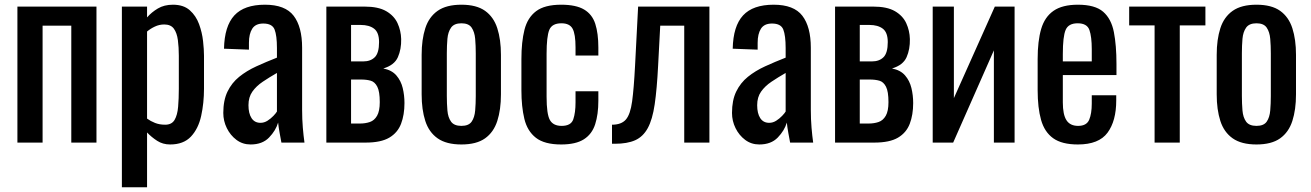

<svg xmlns="http://www.w3.org/2000/svg" viewBox="-20 -606 5572 816"><path d="M54 0V-578H390V0H283V-497H161V0Z M498 190V-578H605V-532Q624 -554 651 -570Q678 -586 715 -586Q760 -586 786.5 -562.5Q813 -539 826 -503.5Q839 -468 843 -431.5Q847 -395 847 -369V-229Q847 -168 835 -113.5Q823 -59 791.5 -25.5Q760 8 703 8Q672 8 648 -7.5Q624 -23 605 -43V190ZM682 -76Q710 -76 722 -96.5Q734 -117 737 -152Q740 -187 740 -229V-369Q740 -405 736 -435.5Q732 -466 719 -484Q706 -502 678 -502Q657 -502 638 -493Q619 -484 605 -472V-102Q620 -91 639 -83.5Q658 -76 682 -76Z M1045 8Q1011 8 985 -11.5Q959 -31 944 -61.5Q929 -92 929 -126Q929 -180 947 -217Q965 -254 996.5 -279.5Q1028 -305 1069.5 -324Q1111 -343 1157 -361V-402Q1157 -455 1147 -480.5Q1137 -506 1099 -506Q1066 -506 1052 -484Q1038 -462 1038 -424V-395L932 -399Q934 -495 976 -540.5Q1018 -586 1106 -586Q1192 -586 1228 -539Q1264 -492 1264 -403V-139Q1264 -99 1267 -63.5Q1270 -28 1274 0H1176Q1173 -16 1168.5 -40.5Q1164 -65 1162 -85Q1152 -51 1123.5 -21.5Q1095 8 1045 8ZM1087 -84Q1103 -84 1117 -93Q1131 -102 1142 -113.5Q1153 -125 1157 -132V-296Q1124 -277 1096.5 -258.5Q1069 -240 1052.5 -216.5Q1036 -193 1036 -159Q1036 -124 1049 -104Q1062 -84 1087 -84Z M1367 0V-578H1529Q1588 -578 1621.5 -558.5Q1655 -539 1669.5 -507.5Q1684 -476 1685 -440Q1686 -397 1671 -363Q1656 -329 1609 -315Q1645 -308 1664.5 -285.5Q1684 -263 1691.5 -232Q1699 -201 1699 -168Q1699 -118 1684.5 -80Q1670 -42 1634.5 -21Q1599 0 1534 0ZM1472 -345H1524Q1555 -345 1573 -363Q1591 -381 1591 -427Q1591 -468 1570 -484Q1549 -500 1513 -500H1472ZM1472 -81H1510Q1533 -81 1552 -87.5Q1571 -94 1582.5 -114Q1594 -134 1594 -172Q1594 -217 1583.5 -237.5Q1573 -258 1555.5 -263Q1538 -268 1515 -268H1472Z M1941 8Q1877 8 1840 -18Q1803 -44 1787.5 -92Q1772 -140 1772 -205V-373Q1772 -438 1787.5 -486Q1803 -534 1840 -560Q1877 -586 1941 -586Q2005 -586 2041.5 -560Q2078 -534 2093.5 -486Q2109 -438 2109 -373V-205Q2109 -140 2093.5 -92Q2078 -44 2041.5 -18Q2005 8 1941 8ZM1941 -71Q1972 -71 1984.5 -89Q1997 -107 1999.5 -136.5Q2002 -166 2002 -198V-379Q2002 -412 1999.5 -441Q1997 -470 1984.5 -488.5Q1972 -507 1941 -507Q1910 -507 1897 -488.5Q1884 -470 1881.5 -441Q1879 -412 1879 -379V-198Q1879 -166 1881.5 -136.5Q1884 -107 1897 -89Q1910 -71 1941 -71Z M2365 8Q2294 8 2257.5 -20.5Q2221 -49 2208.5 -101Q2196 -153 2196 -222V-355Q2196 -428 2209 -479.5Q2222 -531 2258.5 -558.5Q2295 -586 2365 -586Q2428 -586 2462.5 -565.5Q2497 -545 2510 -504.5Q2523 -464 2523 -404V-370H2426V-405Q2426 -461 2413.5 -484Q2401 -507 2366 -507Q2326 -507 2314.5 -479Q2303 -451 2303 -377V-195Q2303 -121 2317 -96Q2331 -71 2367 -71Q2407 -71 2416.5 -99Q2426 -127 2426 -171V-218H2523V-178Q2523 -120 2509.5 -78Q2496 -36 2461.5 -14Q2427 8 2365 8Z M2581 5V-76Q2621 -76 2640 -98Q2659 -120 2666.5 -175Q2674 -230 2679 -327L2692 -578H2995V0H2888V-497H2786L2777 -327Q2772 -228 2762.5 -163Q2753 -98 2733 -61.5Q2713 -25 2679.5 -10Q2646 5 2593 5Z M3207 8Q3173 8 3147 -11.5Q3121 -31 3106 -61.5Q3091 -92 3091 -126Q3091 -180 3109 -217Q3127 -254 3158.5 -279.5Q3190 -305 3231.5 -324Q3273 -343 3319 -361V-402Q3319 -455 3309 -480.5Q3299 -506 3261 -506Q3228 -506 3214 -484Q3200 -462 3200 -424V-395L3094 -399Q3096 -495 3138 -540.5Q3180 -586 3268 -586Q3354 -586 3390 -539Q3426 -492 3426 -403V-139Q3426 -99 3429 -63.5Q3432 -28 3436 0H3338Q3335 -16 3330.5 -40.5Q3326 -65 3324 -85Q3314 -51 3285.5 -21.5Q3257 8 3207 8ZM3249 -84Q3265 -84 3279 -93Q3293 -102 3304 -113.5Q3315 -125 3319 -132V-296Q3286 -277 3258.5 -258.5Q3231 -240 3214.5 -216.5Q3198 -193 3198 -159Q3198 -124 3211 -104Q3224 -84 3249 -84Z M3529 0V-578H3691Q3750 -578 3783.5 -558.5Q3817 -539 3831.5 -507.5Q3846 -476 3847 -440Q3848 -397 3833 -363Q3818 -329 3771 -315Q3807 -308 3826.5 -285.5Q3846 -263 3853.5 -232Q3861 -201 3861 -168Q3861 -118 3846.5 -80Q3832 -42 3796.5 -21Q3761 0 3696 0ZM3634 -345H3686Q3717 -345 3735 -363Q3753 -381 3753 -427Q3753 -468 3732 -484Q3711 -500 3675 -500H3634ZM3634 -81H3672Q3695 -81 3714 -87.5Q3733 -94 3744.5 -114Q3756 -134 3756 -172Q3756 -217 3745.5 -237.5Q3735 -258 3717.5 -263Q3700 -268 3677 -268H3634Z M3944 0V-578H4034V-189L4208 -578H4292V0H4204V-392L4031 0Z M4561 8Q4493 8 4456 -18.5Q4419 -45 4404.5 -96.5Q4390 -148 4390 -223V-355Q4390 -432 4405 -483Q4420 -534 4457.5 -560Q4495 -586 4561 -586Q4634 -586 4668.5 -556Q4703 -526 4714 -469.5Q4725 -413 4725 -334V-287H4497V-171Q4497 -119 4512.5 -95Q4528 -71 4562 -71Q4598 -71 4609 -97Q4620 -123 4620 -166V-201H4724V-179Q4724 -92 4687 -42Q4650 8 4561 8ZM4497 -345H4620V-397Q4620 -450 4610 -478.5Q4600 -507 4560 -507Q4521 -507 4509 -479Q4497 -451 4497 -376Z M4887 0V-498H4779V-578H5103V-498H4994V0Z M5320 8Q5256 8 5219 -18Q5182 -44 5166.5 -92Q5151 -140 5151 -205V-373Q5151 -438 5166.5 -486Q5182 -534 5219 -560Q5256 -586 5320 -586Q5384 -586 5420.5 -560Q5457 -534 5472.5 -486Q5488 -438 5488 -373V-205Q5488 -140 5472.5 -92Q5457 -44 5420.5 -18Q5384 8 5320 8ZM5320 -71Q5351 -71 5363.5 -89Q5376 -107 5378.5 -136.5Q5381 -166 5381 -198V-379Q5381 -412 5378.5 -441Q5376 -470 5363.5 -488.5Q5351 -507 5320 -507Q5289 -507 5276 -488.5Q5263 -470 5260.5 -441Q5258 -412 5258 -379V-198Q5258 -166 5260.5 -136.5Q5263 -107 5276 -89Q5289 -71 5320 -71Z"/></svg>

Font: Oswald
Style: Regular
Weight: 400
Designer: Vernon Adams
Foundry: Vernon Adams
Version: Version 4.103; ttfautohint (v1.8.3)